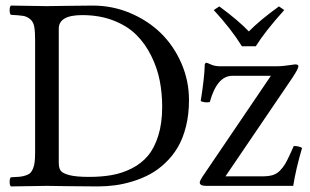

<svg xmlns="http://www.w3.org/2000/svg" viewBox="-20 -667 1111 689"><path d="M190.9 -83Q190.9 -64.9 197.3 -55.2Q203.6 -45.4 228 -38.8Q252.4 -32.2 299.8 -32.2Q344.7 -32.2 381.6 -38.8Q418.5 -45.4 452.9 -62.7Q487.3 -80.1 510.7 -107.9Q534.2 -135.7 548.1 -180.4Q562 -225.1 562 -284.2Q562 -332.5 553.2 -377.7Q544.4 -422.9 522.9 -466.3Q501.5 -509.8 469.5 -541.7Q437.5 -573.7 387.5 -593.3Q337.4 -612.8 274.9 -612.8Q190.9 -612.8 190.9 -564ZM147.9 -645Q164.6 -645 221.2 -646Q277.8 -647 313 -647Q383.8 -647 447.8 -619.9Q511.7 -592.8 557.9 -547.4Q604 -502 631.1 -439.5Q658.2 -377 658.2 -308.1Q658.2 -256.8 647.5 -213.6Q636.7 -170.4 618.2 -138.9Q599.6 -107.4 573.7 -82.8Q547.9 -58.1 519.3 -42.5Q490.7 -26.9 457.5 -16.6Q424.3 -6.3 393.6 -2.2Q362.8 2 331.1 2Q271.5 2 215.3 1Q159.2 0 148.9 0Q116.7 0 19 2Q14.6 -2.4 14.6 -14.4Q14.6 -26.4 19 -30.8Q39.1 -31.7 50 -32.7Q61 -33.7 72.3 -37.4Q83.5 -41 88.9 -46.4Q94.2 -51.8 98.6 -62.3Q103 -72.8 104.5 -86.7Q106 -100.6 106 -122.1V-522.9Q106 -554.7 102.8 -571.8Q99.6 -588.9 88.1 -598.4Q76.7 -607.9 62.7 -610.1Q48.8 -612.3 19 -613.8Q14.6 -618.2 14.6 -630.4Q14.6 -642.6 19 -647Q118.7 -645 147.9 -645ZM848.1 -501Q810.5 -562 747.1 -630.9L767.1 -644Q836.4 -592.8 873 -554.2Q912.1 -594.2 981 -644L1000 -630.9Q932.1 -555.7 897.9 -501ZM721.2 -441.9Q725.1 -440.9 738 -435.1Q751 -429.2 770 -429.2H973.1Q985.8 -429.2 1001.2 -430.9Q1016.6 -432.6 1027.1 -434.3Q1037.6 -436 1039.1 -436Q1050.8 -436 1050.8 -429.2Q1050.8 -420.4 1028.8 -387.2L789.1 -34.2H921.9Q943.4 -34.2 958.3 -38.6Q973.1 -43 984.4 -54.4Q995.6 -65.9 1003.2 -78.6Q1010.7 -91.3 1021 -113.8L1034.2 -143.1Q1052.7 -143.1 1064 -136.2Q1042 -61.5 1032.2 0H720.2Q696.8 0 696.8 -12.2Q696.8 -17.6 706.1 -32.2L952.1 -395H814Q758.8 -395 732.9 -300.8Q715.8 -297.4 700.2 -304.2Q713.9 -389.6 714.8 -436Q714.8 -438 717 -439.9Q719.2 -441.9 721.2 -441.9Z"/></svg>

Font: Linux Libertine G
Style: Regular
Weight: 400
Designer: Philipp H. Poll
Foundry: Philipp H. Poll
Version: Version 4.7.5